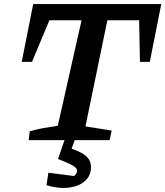

<svg xmlns="http://www.w3.org/2000/svg" viewBox="-20 -684 807 937"><path d="M767 -664 711 -382H663L659 -585H504L397 -67L525 -47L515 0H120L125 -43Q158 -53 192 -59Q226 -65 262 -70L378 -585H221L136 -382H86L142 -664ZM207 220 216 159 341 175Q347 171 351.5 164Q356 157 356 149Q356 137 337 125Q318 113 263 92L299 32Q366 51 395 73.5Q424 96 424 131Q424 173 395 199Q366 225 317 231.5Q268 238 207 220ZM300 -15H350L311 92H263Z"/></svg>

Font: Piazzolla Thin
Style: Bold Italic
Weight: 700
Italic angle: -11.3°
Version: Version 2.005